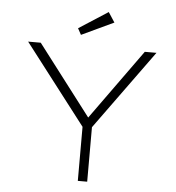

<svg xmlns="http://www.w3.org/2000/svg" viewBox="-59 -945 917 1000"><g transform="rotate(5 399.5 -445.0)"><path d="M385 0V-319L394 -271L64 -700H130L418 -323L402 -322L674 -700H735L421 -267L434 -327V0ZM335 -759 317 -792 469 -890 503 -838Z"/></g></svg>

Font: Lexend Giga ExtraLight
Style: Regular
Weight: 250
Version: Version 1.007